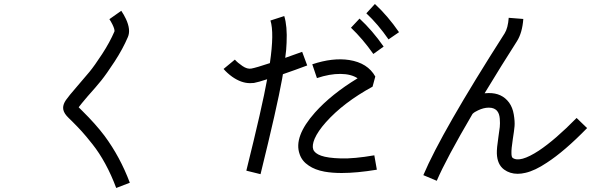

<svg xmlns="http://www.w3.org/2000/svg" viewBox="-20 -854 3040 964"><path d="M341.8 -245.1Q321.3 -264.6 314.5 -272.5Q296.9 -293 296.9 -312.5Q296.9 -331.1 311 -351.6Q325.2 -372.1 364.3 -417Q404.3 -462.9 429.2 -493.2Q454.1 -523.4 492.7 -582.5Q531.2 -641.6 554.7 -696.3Q556.6 -706.1 544.9 -730.5Q537.1 -746.1 529.3 -757.8L588.9 -799.8Q601.6 -781.2 612.3 -758.8Q637.7 -704.1 622.1 -668Q596.7 -608.4 555.7 -545.4Q514.6 -482.4 488.3 -449.7Q461.9 -417 418.9 -369.1Q384.8 -329.1 375 -315.4Q379.9 -310.5 392.6 -297.9Q460.9 -230.5 504.9 -171.9Q583 -66.4 631.8 63.5L563.5 89.8Q539.1 24.4 508.8 -31.2Q478.5 -86.9 444.3 -129.9Q410.2 -172.9 390.6 -194.3Q371.1 -215.8 341.8 -245.1Z M1145.5 -468.8Q1120.1 -487.3 1102.5 -507.8L1159.2 -554.7Q1172.9 -539.1 1197.3 -522.5Q1221.7 -505.9 1242.2 -509.8Q1267.6 -514.6 1335 -537.1Q1357.4 -689.5 1337.9 -751L1407.2 -773.4Q1422.9 -722.7 1418.9 -638.7Q1418 -604.5 1412.1 -563.5Q1459 -580.1 1497.1 -593.8L1522.5 -525.4Q1462.9 -502.9 1400.4 -481.4Q1398.4 -469.7 1396.5 -458Q1371.1 -316.4 1288.1 20.5L1216.8 2.9Q1296.9 -319.3 1321.3 -456.1Q1276.4 -441.4 1254.9 -437.5Q1246.1 -436.5 1235.4 -436.5Q1191.4 -436.5 1145.5 -468.8ZM1561.5 -289.1Q1643.6 -380.9 1775.4 -460.9Q1743.2 -482.4 1689.5 -482.9Q1635.7 -483.4 1571.3 -461.9L1547.9 -531.2Q1650.4 -565.4 1733.4 -552.7Q1826.2 -538.1 1864.3 -469.7L1850.6 -418.9Q1704.1 -338.9 1616.2 -240.2Q1576.2 -195.3 1559.6 -157.2Q1545.9 -124 1552.7 -104Q1559.6 -84 1592.3 -72.3Q1625 -60.5 1691.4 -58.6Q1757.8 -56.6 1859.4 -74.2L1872.1 -2Q1771.5 14.6 1695.3 14.6Q1647.5 14.6 1609.4 7.8Q1561.5 -1 1530.3 -22.5Q1496.1 -44.9 1484.4 -80.1Q1453.1 -167 1561.5 -289.1ZM1785.2 -760.7Q1849.6 -701.2 1906.2 -620.1L1854.5 -583Q1800.8 -659.2 1742.2 -714.8ZM1862.3 -834Q1926.8 -774.4 1983.4 -692.4L1930.7 -656.2Q1877.9 -732.4 1819.3 -787.1Z M2685.5 -97.7Q2767.6 -152.3 2875 -261.7L2927.7 -210.9Q2814.5 -94.7 2725.6 -37.1Q2666 2.9 2618.2 13.7Q2597.7 18.6 2579.1 18.6Q2540 18.6 2510.7 -2.9Q2476.6 -28.3 2474.6 -83Q2473.6 -108.4 2482.4 -166Q2487.3 -198.2 2489.3 -216.3Q2491.2 -234.4 2489.3 -258.3Q2487.3 -282.2 2477.5 -294.9Q2463.9 -313.5 2434.6 -313.5Q2434.6 -313.5 2433.6 -313.5Q2408.2 -313.5 2379.9 -299.8Q2362.3 -292 2352.5 -282.2Q2219.7 -55.7 2172.9 53.7L2105.5 25.4Q2197.3 -191.4 2513.7 -686.5Q2530.3 -712.9 2534.2 -764.6L2607.4 -758.8Q2602.5 -689.5 2575.2 -646.5Q2500 -529.3 2413.1 -385.7Q2423.8 -386.7 2433.6 -386.7Q2500 -387.7 2536.1 -338.9Q2553.7 -314.5 2559.6 -279.3Q2565.4 -244.1 2563.5 -220.7Q2561.5 -197.3 2554.7 -155.3Q2546.9 -104.5 2547.9 -85Q2547.9 -66.4 2553.7 -61.5Q2589.8 -35.2 2685.5 -97.7Z"/></svg>

Font: irohakakuC Regular
Style: Regular
Weight: 400
Designer: [Source Han Sans]
Ryoko NISHIZUKA Ë•øÂ°öÊ∂ºÂ≠ê (kana & ideographs); Paul D. Hunt (Latin, Greek & Cyrillic); Wenlong ZHAN
Version: Version 1.001.20160904